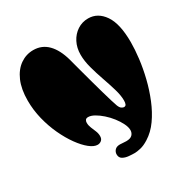

<svg xmlns="http://www.w3.org/2000/svg" viewBox="-219 -1003 1356 1391"><g transform="rotate(-30 458.5 -307.0)"><path d="M513 200Q491 200 462.5 197.5Q434 195 413 183Q392 171 392 143Q392 123 406 107.5Q420 92 449 92Q460 92 474 93.5Q488 95 501 95Q536 95 551.5 79Q567 63 567 40Q567 15 551.5 -16.5Q536 -48 511.5 -79.5Q487 -111 457.5 -137Q428 -163 399.5 -179Q371 -195 348 -195Q332 -195 325.5 -186Q319 -177 319 -163Q319 -142 328 -120Q337 -98 346 -76.5Q355 -55 355 -33Q355 -9 341 2.5Q327 14 309 14Q279 14 242 -15.5Q205 -45 167.5 -97Q130 -149 98.5 -216.5Q67 -284 48 -360.5Q29 -437 29 -516Q29 -612 58 -678.5Q87 -745 136.5 -779.5Q186 -814 246 -814Q318 -814 367 -764Q416 -714 442 -620Q445 -608 454 -574.5Q463 -541 475.5 -494.5Q488 -448 502 -397Q516 -346 529.5 -298.5Q543 -251 554 -215Q565 -179 571 -163Q580 -141 591.5 -134Q603 -127 610 -127Q624 -127 629 -138.5Q634 -150 634 -169Q634 -211 618 -265.5Q602 -320 580.5 -381Q559 -442 543 -501.5Q527 -561 527 -612Q527 -670 550.5 -715.5Q574 -761 614.5 -787.5Q655 -814 705 -814Q785 -814 836.5 -739.5Q888 -665 888 -510Q888 -450 879 -375Q870 -300 850.5 -220.5Q831 -141 800.5 -66.5Q770 8 728 67.5Q686 127 630 162Q592 186 560.5 193Q529 200 513 200Z"/></g></svg>

Font: Matemasie
Style: Regular
Weight: 400
Designer: Adam Yeo
Version: Version 1.001; ttfautohint (v1.8.4.7-5d5b)